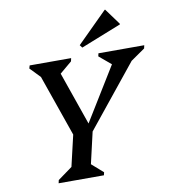

<svg xmlns="http://www.w3.org/2000/svg" viewBox="-98 -1011 965 1094"><g transform="rotate(-10 384.5 -464.0)"><path d="M152 0 156 -18 240 -79 282 -259 158 -614 101 -673 106 -690H346L342 -672L272 -613L379 -306L569 -615L500 -673L504 -690H769L765 -672L683 -615L394 -257L352 -75L418 -17L414 0ZM419 -738 407 -754 582 -928H585L653 -835V-831Z"/></g></svg>

Font: Platypi
Style: Italic
Weight: 400
Italic angle: -13°
Designer: David Sargent
Foundry: Bolt Cutter Type
Version: Version 1.200; ttfautohint (v1.8.4.7-5d5b)